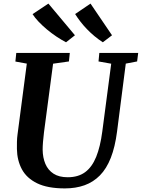

<svg xmlns="http://www.w3.org/2000/svg" viewBox="-20 -1037 788 1067"><path d="M679 -683.5 630.5 -306Q619.5 -220.5 595.8 -160Q572 -99.5 535.2 -62.2Q498.5 -25 449.8 -7.5Q401 10 340.5 10Q244.5 10 186.2 -18.5Q128 -47 101.5 -96.5Q75 -146 74 -209.5Q74 -228.5 74.2 -248.8Q74.5 -269 77.5 -290.5L129 -683.5L65.5 -695L70.5 -743H368L363 -695.5L275 -683L224.5 -302Q221 -273.5 219 -248.8Q217 -224 217 -205.5Q217.5 -161 232.2 -126.2Q247 -91.5 277.5 -71.8Q308 -52 356.5 -52Q414.5 -52 453 -80.2Q491.5 -108.5 514.5 -165.2Q537.5 -222 548.5 -306.5L598 -683L527.5 -695.5L532 -743H748L742 -695.5ZM602.5 -841 551.5 -802Q527.5 -817.5 505 -836.2Q482.5 -855 462.8 -875.5Q443 -896 426.5 -917.5Q410 -939 397.5 -959L483 -1017ZM396.5 -841 347 -802Q322 -815 294.5 -833.2Q267 -851.5 241.2 -873Q215.5 -894.5 194.5 -916.5Q173.5 -938.5 161 -958.5L249 -1017Z"/></svg>

Font: Merriweather 24pt
Style: Bold Italic
Weight: 700
Italic angle: -7.8°
Designer: Eben Sorkin
Foundry: Eben Sorkin
Version: Version 2.101